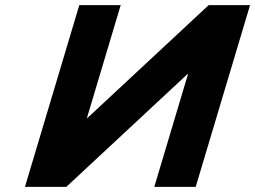

<svg xmlns="http://www.w3.org/2000/svg" viewBox="-20 -722 985 741"><path d="M705.6 -436.1H703.6L236.1 -0.9H76.3L286 -702.1H445.8L315.6 -266.9H317.7L785.2 -702.1H945L735.3 -0.9H575.5Z"/></svg>

Font: Hussar
Style: BdSuprExtOblThree
Weight: 700
Foundry: Cannot Into Space Fonts
Version: Version 2.00